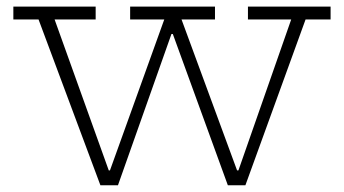

<svg xmlns="http://www.w3.org/2000/svg" viewBox="-20 -548 1018 568"><path d="M713.5 -528.5H958V-490.5H884L706 0H654L474.5 -493.5L509.5 -447.5H467.5L503.5 -493.5L329 0H277L94 -490.5H19.5V-528.5H263V-490.5H141.5L317.5 0L280.5 -44H324L289.5 0L466 -490.5H365V-528.5H616V-490.5H517L697.5 0L659.5 -44H702.5L670 0L841.5 -490.5H713.5Z"/></svg>

Font: Hepta Slab ExtraLight Light
Style: Regular
Weight: 300
Version: Version 1.100